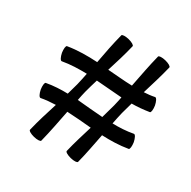

<svg xmlns="http://www.w3.org/2000/svg" viewBox="-143 -753 900 905"><g transform="rotate(30 306.5 -300.0)"><path d="M87 -163C113 -168 139 -170 166 -171C149 -117 132 -64 119 -9C117 -3 132 6 152 11C172 16 190 15 191 9C206 -50 217 -110 229 -170C273 -168 318 -164 362 -160C347 -110 331 -60 319 -9C317 -3 332 6 352 11C372 16 390 15 391 9C405 -45 415 -101 426 -156C473 -154 520 -155 567 -163C573 -164 575 -182 572 -202C568 -222 560 -238 553 -237C516 -230 478 -228 441 -229C445 -251 450 -272 455 -294C461 -314 466 -335 472 -355C504 -355 535 -358 567 -363C573 -364 575 -382 572 -402C568 -422 560 -438 553 -437C534 -433 514 -431 495 -430C511 -483 528 -537 541 -591C543 -597 528 -606 508 -611C488 -616 470 -615 469 -609C454 -550 443 -489 431 -429C387 -430 342 -435 297 -438C313 -489 329 -540 341 -591C343 -597 328 -606 308 -611C288 -616 270 -615 269 -609C255 -554 244 -499 234 -443C180 -446 127 -446 73 -437C67 -436 65 -418 68 -398C72 -378 80 -362 87 -363C131 -371 175 -372 219 -371C215 -349 210 -328 205 -306C199 -286 194 -265 188 -245C150 -246 111 -244 73 -237C67 -236 65 -218 68 -198C72 -178 80 -162 87 -163ZM255 -294C262 -318 268 -343 276 -367C322 -364 369 -359 416 -356C413 -340 409 -323 405 -306C398 -281 391 -256 384 -231C337 -234 290 -239 244 -243C247 -260 251 -277 255 -294Z"/></g></svg>

Font: Nupuram Light Oblique
Style: Regular
Weight: 300
Designer: Santhosh Thottingal (santhosh.thottingal@gmail.com)
Foundry: SMC
Version: Version 1.000